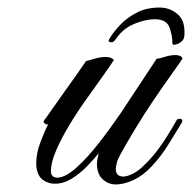

<svg xmlns="http://www.w3.org/2000/svg" viewBox="-20 -478 509 509"><path d="M403 -458Q429 -458 449 -442Q469 -426 469 -395Q469 -391 469 -387Q469 -383 468 -379Q467 -371 456 -364Q451 -361 444 -359.5Q437 -358 437 -364Q437 -385 429 -406Q421 -427 390 -427Q365 -427 335.5 -414.5Q306 -402 289 -377Q284 -370 281.5 -368Q279 -366 276 -366Q268 -366 268 -370Q268 -372 273 -380Q283 -396 300.5 -414Q318 -432 343.5 -445Q369 -458 403 -458ZM287 11Q267 11 252 -3Q237 -17 237 -43Q237 -54 242 -72Q228 -55 209.5 -36Q191 -17 169.5 -4Q148 9 126 9Q114 9 105 5Q89 -1 82.5 -14.5Q76 -28 76 -44Q76 -72 87.5 -102Q99 -132 108 -149Q107 -148 105 -148Q101 -148 97.5 -151.5Q94 -155 97 -159Q104 -168 118.5 -189Q133 -210 151 -235Q169 -260 184.5 -282Q200 -304 208 -316Q216 -318 231.5 -322.5Q247 -327 260 -327Q275 -327 282 -319Q271 -302 251 -274Q231 -246 207.5 -213Q184 -180 163 -145Q142 -110 128.5 -78.5Q115 -47 115 -24Q115 -7 133 -7Q154 -8 182.5 -33.5Q211 -59 241.5 -98Q272 -137 300 -178Q345 -246 370 -284Q395 -322 395 -322Q403 -323 417.5 -327.5Q432 -332 445 -332Q460 -332 464 -323Q457 -312 435.5 -282Q414 -252 387.5 -213Q361 -174 337 -134Q329 -121 319 -103.5Q309 -86 301 -72Q292 -56 289.5 -46Q287 -36 287 -30Q287 -10 307 -10Q318 -10 334 -18.5Q350 -27 364 -42Q383 -60 402.5 -86.5Q422 -113 448 -159Q450 -163 457 -163Q462 -163 463 -159.5Q464 -156 462 -153Q443 -122 425.5 -93.5Q408 -65 383 -38Q360 -13 334.5 -1Q309 11 287 11Z"/></svg>

Font: Fleur De Leah
Style: Regular
Weight: 400
Designer: Robert E. Leuschke
Foundry: Robert E. Leuschke
Version: Version 1.010; ttfautohint (v1.8.3)